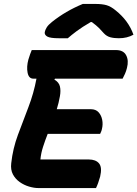

<svg xmlns="http://www.w3.org/2000/svg" viewBox="-20 -954 697 974"><path d="M175 0Q153 0 127.5 -7.5Q102 -15 80 -30.5Q58 -46 45.5 -69.5Q33 -93 37 -126Q45 -200 71 -270Q97 -340 124 -410Q151 -480 165 -555H149Q126 -555 120 -585Q114 -615 124 -652Q129 -669 133 -679.5Q137 -690 141 -700H569Q606 -700 620 -673.5Q634 -647 624 -609Q620 -593 614 -579.5Q608 -566 602 -555H259L256 -550Q279 -537 284 -515.5Q289 -494 284 -466Q281 -449 277 -432.5Q273 -416 268 -400H441Q466 -400 480 -384.5Q494 -369 498.5 -346Q503 -323 497 -299Q495 -290 492.5 -285Q490 -280 488 -275H222Q209 -242 198.5 -209.5Q188 -177 185 -145H430Q466 -145 482.5 -125Q499 -105 488 -58Q478 -22 467 0ZM400 -934H464Q499 -934 521 -927.5Q543 -921 567 -901Q632 -849 657 -778Q625 -760 583 -760Q558 -760 539.5 -765Q521 -770 507 -785Q495 -799 482 -812Q469 -825 446 -842H440Q397 -817 369.5 -796.5Q342 -776 324 -760H279Q235 -760 220 -768.5Q205 -777 207 -791Q209 -802 217 -815Q225 -828 244 -843Q313 -898 400 -934Z"/></svg>

Font: Recursive Mn Csl St XBd
Style: Italic
Weight: 800
Italic angle: -15°
Monospace: yes
Version: Version 1.079;hotconv 1.0.112;makeotfexe 2.5.65598; ttfautoh